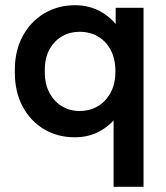

<svg xmlns="http://www.w3.org/2000/svg" viewBox="-20 -517 637 737"><path d="M416 200V-112L440 -85Q411 -41 367 -15.5Q323 10 267 10Q201 10 149 -21Q97 -52 67 -108Q37 -164 37 -239V-249Q37 -323 67.5 -379Q98 -435 150.5 -466Q203 -497 268 -497Q326 -497 372.5 -469Q419 -441 446 -393L424 -368V-487H531V200ZM285 -91Q325 -91 356 -109.5Q387 -128 405 -162Q423 -196 423 -243Q423 -291 405 -325Q387 -359 356 -377Q325 -395 285 -395Q248 -395 218 -377.5Q188 -360 170 -327.5Q152 -295 152 -249V-239Q152 -194 170 -160.5Q188 -127 218 -109Q248 -91 285 -91Z"/></svg>

Font: SUSE Thin SemiBold
Style: Regular
Weight: 600
Version: Version 1.000